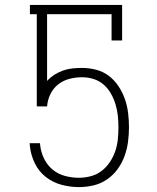

<svg xmlns="http://www.w3.org/2000/svg" viewBox="-20 -755 640 783"><path d="M302 8Q266 8 230.5 -1.5Q195 -11 166.5 -33.5Q138 -56 122 -89Q106 -122 102 -158L101 -171H143L144 -162Q147 -134 160 -107.5Q173 -81 195 -63Q217 -45 245 -37.5Q273 -30 302 -30Q326 -30 350.5 -36.5Q375 -43 394.5 -58Q414 -73 428 -94Q442 -115 450 -138.5Q458 -162 460.5 -186.5Q463 -211 463 -236Q463 -260 460.5 -283.5Q458 -307 451 -330Q444 -353 432 -374Q420 -395 402 -410.5Q384 -426 361 -433Q338 -440 314 -440Q289 -440 263.5 -433.5Q238 -427 217.5 -411Q197 -395 185.5 -371Q174 -347 172 -321H130V-697H102V-735H478V-590H435V-697H172V-425Q186 -440 202.5 -450.5Q219 -461 237.5 -467.5Q256 -474 275.5 -476Q295 -478 314 -478Q344 -478 372.5 -470.5Q401 -463 424 -445.5Q447 -428 463.5 -403Q480 -378 489.5 -350.5Q499 -323 502.5 -294Q506 -265 506 -236Q506 -206 502 -176Q498 -146 487.5 -117.5Q477 -89 459 -64.5Q441 -40 416 -23Q391 -6 361.5 1Q332 8 302 8Z"/></svg>

Font: Iosevka Curly Slab XLtEx
Style: Regular
Weight: 200
Width: 7
Monospace: yes
Designer: Belleve Invis
Foundry: Belleve Invis
Version: Version 11.1.0; ttfautohint (v1.8.3)